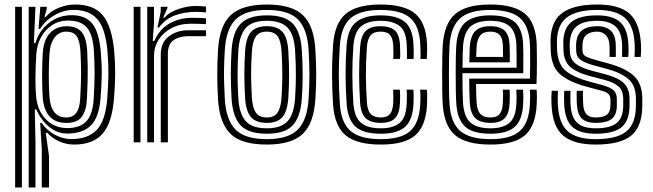

<svg xmlns="http://www.w3.org/2000/svg" viewBox="-20 -630 2890 850"><path d="M165 200V31.5L158 -85.5H165Q186 -53.8 221.8 -34Q257.5 -14.2 296 -14.2Q368.8 -14.2 407.9 -54.6Q447 -95 454.8 -193.5Q459.2 -249.5 459.9 -298.8Q460.5 -348 456 -400.8Q447.2 -504 411 -545.1Q374.8 -586.2 306 -586.2Q262.8 -586.2 221.5 -562.9Q180.2 -539.5 157.2 -501.8H150.5L158.5 -600H187V-590.8L176.8 -555.2H182.8Q205 -581.8 240.9 -595.9Q276.8 -610 312.8 -610Q396.5 -610 436.2 -560.9Q476 -511.8 485.8 -401Q490.2 -349.2 489.9 -300.9Q489.5 -252.5 484.8 -195Q475.8 -85.2 433.8 -37.6Q391.8 10 308 10Q275 10 243.4 -3.5Q211.8 -17 189.5 -42H182.5L197 60.5V200ZM47 200V-600H77V200ZM107 200V-600H137L130 -439.5L136.8 -439.2Q152.2 -493 196.1 -527.9Q240 -562.8 297.5 -562.8Q358.5 -562.8 388.5 -525.4Q418.5 -488 426 -402.2Q431 -347.2 430.4 -299.9Q429.8 -252.5 425 -194Q418.5 -113 384.6 -76.9Q350.8 -40.8 283.5 -38.8Q235.2 -37.2 197.9 -68.1Q160.5 -99 140.8 -145.5H134L137 3V200ZM278.2 -63Q334.5 -63 362.8 -93.6Q391 -124.2 395 -195Q399 -262.2 398.8 -307.2Q398.5 -352.2 396 -400Q392 -474.8 365.6 -506.9Q339.2 -539 281.8 -539Q242 -539 211.1 -519.1Q180.2 -499.2 161.9 -465.5Q143.5 -431.8 140.8 -390Q133.5 -274 139.8 -203.8Q145.2 -141.2 183 -102.1Q220.8 -63 278.2 -63ZM274 -85.8Q224.2 -85.8 198.1 -116.1Q172 -146.5 168.8 -203.8Q166.2 -251 166.4 -297.4Q166.5 -343.8 169 -390.5Q172.2 -452.5 200.8 -483.1Q229.2 -513.8 274 -513.8Q320.5 -513.8 341.9 -487.6Q363.2 -461.5 366.2 -401Q368 -364.2 368.4 -333.5Q368.8 -302.8 367.9 -270Q367 -237.2 365 -194.2Q362.8 -142 342.8 -113.9Q322.8 -85.8 274 -85.8ZM274 -110Q302.5 -110 317.6 -130.1Q332.8 -150.2 335.2 -195Q339 -261.8 338.9 -307.4Q338.8 -353 336.2 -401Q333.8 -448.8 319.5 -469.4Q305.2 -490 274 -490Q241.5 -490 221.8 -464.1Q202 -438.2 198.8 -390Q196.2 -349.8 196 -299.9Q195.8 -250 198.8 -202.8Q201.5 -158.2 220 -134.1Q238.5 -110 274 -110Z M677.2 -508.5 691.5 -577.5V-600H721.2L721.8 -596L702.5 -552H708Q728.8 -575.8 768.9 -589.6Q809 -603.5 845 -603.5Q853.5 -603.5 868.4 -602.9Q883.2 -602.2 891.8 -601V-575Q884.8 -576.2 871 -576.9Q857.2 -577.5 847.2 -577.5Q797 -577.5 754.4 -561.9Q711.8 -546.2 684 -508.5ZM631.8 0V-600H661.5L661.8 -528L656.2 -448.5H663Q687.5 -502.8 731.9 -527Q776.2 -551.2 830.8 -551.2Q844.8 -551.2 865.5 -550.5Q886.2 -549.8 891.8 -549V-523Q884.2 -523.8 862.6 -524.4Q841 -525 825 -525Q775.2 -525 738.5 -505.1Q701.8 -485.2 681.8 -453.4Q661.8 -421.5 661.8 -385.2V0ZM571.8 0V-600H601.8V0ZM691.8 0V-388Q691.8 -442.8 728 -469.4Q764.2 -496 811 -496H891.8V-469.8Q875.8 -470 851.5 -469.9Q827.2 -469.8 811 -469.8Q775.5 -469.8 749.4 -452.9Q723.2 -436 723.2 -391.2V0Z M1161.2 10Q1047.2 10 999.2 -38.6Q951.2 -87.2 945.2 -191Q941.8 -251.5 941.8 -301.1Q941.8 -350.8 945.2 -410Q951.8 -517 1001.9 -563.5Q1052 -610 1161.2 -610Q1272 -610 1321.1 -562.9Q1370.2 -515.8 1376.2 -410Q1379.5 -354.5 1379.9 -304.1Q1380.2 -253.8 1376.2 -191Q1369.5 -84 1320 -37Q1270.5 10 1161.2 10ZM1161.2 -14Q1257.2 -14 1298.9 -56.9Q1340.5 -99.8 1346.2 -192.8Q1350.2 -257.5 1349.9 -304.8Q1349.5 -352 1346.2 -408.2Q1341 -499.5 1300.1 -542.8Q1259.2 -586 1161.2 -586Q1066.2 -586 1023.6 -544.2Q981 -502.5 975.2 -408.2Q972.5 -363.5 971.9 -329.2Q971.2 -295 972.2 -263Q973.2 -231 975.2 -192.5Q980.5 -100 1022.1 -57Q1063.8 -14 1161.2 -14ZM1161.2 -38Q1078.8 -38 1044.2 -76.1Q1009.8 -114.2 1005 -195.5Q1001.8 -254.8 1001.8 -302.4Q1001.8 -350 1005.2 -406.5Q1010.2 -489.8 1046.4 -525.9Q1082.5 -562 1161.2 -562Q1242.8 -562 1277.1 -524.5Q1311.5 -487 1316.2 -407Q1318.8 -363.5 1319.5 -330.1Q1320.2 -296.8 1319.5 -265.1Q1318.8 -233.5 1316.2 -194.5Q1311.2 -114.8 1277.1 -76.4Q1243 -38 1161.2 -38ZM1161.2 -62Q1224.2 -62 1253.1 -93.4Q1282 -124.8 1286.5 -197.8Q1289.8 -249 1289.9 -296.9Q1290 -344.8 1286.5 -403.8Q1282.5 -476 1253.6 -507Q1224.8 -538 1161.2 -538Q1095 -538 1067.1 -505.2Q1039.2 -472.5 1035 -403.5Q1032 -355 1031.8 -306Q1031.5 -257 1035 -196.5Q1039.2 -125.8 1067.8 -93.9Q1096.2 -62 1161.2 -62ZM1161.2 -86Q1113 -86 1090.8 -112Q1068.5 -138 1065 -197.8Q1061.8 -253.8 1061.8 -301.4Q1061.8 -349 1065 -402.5Q1068.8 -462.8 1091.2 -488.4Q1113.8 -514 1161.2 -514Q1209 -514 1231.1 -488.2Q1253.2 -462.5 1256.5 -403Q1260 -344.5 1259.9 -297.5Q1259.8 -250.5 1256.5 -198.5Q1252.8 -139 1231 -112.5Q1209.2 -86 1161.2 -86ZM1161.2 -110Q1193.8 -110 1208.6 -131.2Q1223.5 -152.5 1226.5 -200.2Q1229.2 -245.2 1229.8 -291.6Q1230.2 -338 1226.5 -401.5Q1224 -448 1209 -469Q1194 -490 1161.2 -490Q1126.5 -490 1112.1 -467.8Q1097.8 -445.5 1095 -400.8Q1091.5 -343.5 1091.6 -299.9Q1091.8 -256.2 1095 -199.5Q1097.8 -153.5 1112.5 -131.8Q1127.2 -110 1161.2 -110Z M1666.5 10Q1558.5 10 1509.6 -31.5Q1460.8 -73 1454.5 -168Q1450 -239.8 1449.9 -300Q1449.8 -360.2 1454.5 -430Q1461.2 -526.5 1510 -568.2Q1558.8 -610 1664.5 -610Q1770.2 -610 1818.1 -569.6Q1866 -529.2 1870.5 -436Q1871 -422.8 1870.9 -405Q1870.8 -387.2 1869.5 -369.2H1841.5Q1842.8 -388 1840.5 -434.8Q1836.5 -515.8 1795.8 -550.9Q1755 -586 1664.5 -586Q1574.2 -586 1532.2 -549.4Q1490.2 -512.8 1484.5 -428.5Q1479.8 -358.5 1479.9 -298.5Q1480 -238.5 1484.5 -169.8Q1489.8 -87.2 1531.5 -50.6Q1573.2 -14 1666.5 -14Q1756 -14 1796.2 -50.1Q1836.5 -86.2 1840.5 -169.2Q1841.8 -193 1841.2 -209.5Q1840.8 -226 1839.5 -233H1869.2Q1871 -227.5 1871.2 -208Q1871.5 -188.5 1870.5 -168Q1866 -72.5 1818.6 -31.2Q1771.2 10 1666.5 10ZM1666.5 -38Q1586 -38 1552.4 -70.6Q1518.8 -103.2 1514.5 -171.8Q1510 -242.8 1509.9 -301.2Q1509.8 -359.8 1514.2 -425.8Q1519.5 -503.2 1557 -532.6Q1594.5 -562 1664.5 -562Q1736.2 -562 1771.8 -533.5Q1807.2 -505 1810.5 -434Q1812.5 -390 1811 -369.2H1781.5Q1782.8 -387.5 1780.5 -433.2Q1777.8 -494 1747.8 -516Q1717.8 -538 1664.5 -538Q1606.5 -538 1577.5 -512.5Q1548.5 -487 1544.2 -423.8Q1539.5 -357.2 1539.9 -298.2Q1540.2 -239.2 1544.2 -174.5Q1548.2 -114.2 1576.4 -88.1Q1604.5 -62 1666.5 -62Q1720 -62 1748.8 -85.2Q1777.5 -108.5 1780.5 -170.5Q1782.5 -210.8 1780 -233H1809.8Q1811 -224.5 1811.2 -207Q1811.5 -189.5 1810.5 -169.8Q1807.2 -99.5 1773.8 -68.8Q1740.2 -38 1666.5 -38ZM1666.5 -86Q1620.2 -86 1598.8 -106.9Q1577.2 -127.8 1574.2 -175.8Q1569.8 -246 1569.9 -301.9Q1570 -357.8 1574.2 -421.8Q1577.8 -471.2 1598.8 -492.6Q1619.8 -514 1664.5 -514Q1704.8 -514 1726.6 -496.2Q1748.5 -478.5 1750.8 -430Q1751.5 -414.8 1751.8 -396.5Q1752 -378.2 1750.8 -369.2H1720.5Q1721.8 -378.2 1721.6 -395.6Q1721.5 -413 1720.8 -429Q1719.2 -461 1706.4 -475.5Q1693.5 -490 1664.5 -490Q1634.2 -490 1620.5 -473.2Q1606.8 -456.5 1604.2 -420.8Q1599.8 -355 1599.9 -299.8Q1600 -244.5 1604.2 -177.5Q1606.5 -141.2 1621 -125.6Q1635.5 -110 1666.5 -110Q1693.8 -110 1706.4 -125.1Q1719 -140.2 1720.8 -175Q1721.2 -186.8 1721.4 -203.6Q1721.5 -220.5 1720.5 -233H1750.2Q1751.2 -224 1751.4 -206.1Q1751.5 -188.2 1750.8 -173.8Q1748.5 -126.8 1728.8 -106.4Q1709 -86 1666.5 -86Z M2152 10Q2044 10 1995.1 -31.5Q1946.2 -73 1940 -168Q1938.5 -191.2 1937.9 -228.4Q1937.2 -265.5 1937.4 -305.8Q1937.5 -346 1938.2 -379.8Q1939 -413.5 1940 -430Q1946.8 -526.5 1995.5 -568.2Q2044.2 -610 2150 -610Q2254 -610 2302.8 -570.4Q2351.5 -530.8 2356 -436Q2356.2 -428.2 2356.5 -407.1Q2356.8 -386 2356.9 -358.8Q2357 -331.5 2356.6 -304.5Q2356.2 -277.5 2355 -258H2087.5Q2088 -231.2 2088.4 -211.2Q2088.8 -191.2 2089.8 -177.5Q2092 -141.2 2106.5 -125.6Q2121 -110 2152 -110Q2179.2 -110 2191.9 -125.1Q2204.5 -140.2 2206.2 -175Q2206.8 -187.5 2207 -202.4Q2207.2 -217.2 2206 -233H2236Q2237.2 -218.5 2237 -202.4Q2236.8 -186.2 2236.2 -173.8Q2234 -126.8 2214.2 -106.4Q2194.5 -86 2152 -86Q2106 -86 2084.4 -106.8Q2062.8 -127.5 2059.8 -175.8Q2058.5 -195.5 2058 -223.2Q2057.5 -251 2057.2 -282H2326Q2327 -311.5 2327 -343.2Q2327 -375 2326.8 -400.1Q2326.5 -425.2 2326 -434.5Q2322 -515.8 2281.2 -550.9Q2240.5 -586 2150 -586Q2059.8 -586 2017.8 -549.4Q1975.8 -512.8 1970 -428.8Q1969 -413.5 1968.2 -380.9Q1967.5 -348.2 1967.4 -308.6Q1967.2 -269 1967.9 -231.6Q1968.5 -194.2 1970 -169.8Q1975.2 -87.2 2017 -50.6Q2058.8 -14 2152 -14Q2241.2 -14 2281.6 -50.1Q2322 -86.2 2326 -169Q2326.8 -184.5 2326.9 -201.5Q2327 -218.5 2325.5 -233H2355.5Q2357 -218.8 2356.9 -201.9Q2356.8 -185 2356 -168Q2351.5 -72.5 2304.1 -31.2Q2256.8 10 2152 10ZM2152 -38Q2071.5 -38 2037.9 -70.6Q2004.2 -103.2 2000 -171.8Q1998.5 -196.5 1997.9 -233.8Q1997.2 -271 1997.4 -310.1Q1997.5 -349.2 1998.1 -380.8Q1998.8 -412.2 1999.8 -425.8Q2005 -502.5 2042 -532.2Q2079 -562 2150 -562Q2224 -562 2258.4 -532.6Q2292.8 -503.2 2296 -433.8Q2296.5 -421.5 2296.9 -382.9Q2297.2 -344.2 2296.5 -306H2027.2Q2027.2 -265.2 2027.9 -230.8Q2028.5 -196.2 2029.8 -174.8Q2033.8 -114.2 2061.9 -88.1Q2090 -62 2152 -62Q2205.5 -62 2234.2 -85.2Q2263 -108.5 2266 -170.5Q2266.8 -185.8 2266.9 -201Q2267 -216.2 2265.8 -233H2295.8Q2297 -217.5 2296.9 -202.1Q2296.8 -186.8 2296 -169.8Q2292.8 -99.5 2259.2 -68.8Q2225.8 -38 2152 -38ZM2027.5 -330H2267Q2267.2 -362.8 2266.9 -391.8Q2266.5 -420.8 2266 -433Q2263.5 -489 2236.2 -513.5Q2209 -538 2150 -538Q2092 -538 2063 -512.5Q2034 -487 2029.8 -423.8Q2029 -413 2028.4 -386.8Q2027.8 -360.5 2027.5 -330ZM2057.8 -354Q2058 -363.2 2058.4 -378Q2058.8 -392.8 2059.1 -405.8Q2059.5 -418.8 2059.8 -422.2Q2063.2 -473 2085.1 -493.5Q2107 -514 2150 -514Q2193.2 -514 2213.6 -494.9Q2234 -475.8 2236 -432.5Q2236.5 -421 2236.8 -399.1Q2237 -377.2 2237 -354ZM2088 -378H2207Q2206.8 -393.8 2206.6 -409.6Q2206.5 -425.5 2206.2 -429.5Q2204.8 -462 2191.5 -476Q2178.2 -490 2150 -490Q2120.5 -490 2106.4 -473.6Q2092.2 -457.2 2089.8 -421Q2088.8 -405.8 2088 -378Z M2616.5 -86Q2576.2 -86 2555.9 -105.2Q2535.5 -124.5 2533.5 -172.8Q2533.2 -179.5 2532.9 -199.5Q2532.5 -219.5 2533.5 -228H2561.2Q2560.5 -220.2 2560.6 -205.9Q2560.8 -191.5 2561.5 -173.8Q2562.8 -138.5 2576.2 -124.2Q2589.8 -110 2616.5 -110Q2651.8 -110 2667.1 -122.6Q2682.5 -135.2 2682.5 -164Q2682.5 -170 2682.6 -178.2Q2682.8 -186.5 2682.5 -192Q2682 -207 2672.2 -215.2Q2662.5 -223.5 2641 -229L2577.5 -246Q2503 -266 2462.9 -298.4Q2422.8 -330.8 2418.5 -399.8Q2418.2 -406.2 2418.1 -414.1Q2418 -422 2417.5 -429Q2412.8 -526.5 2463.4 -568.2Q2514 -610 2623.5 -610Q2722 -610 2767 -569.6Q2812 -529.2 2817.5 -436Q2818.2 -423.5 2818.1 -409Q2818 -394.5 2816.8 -378H2789Q2790.2 -393 2790.2 -408.2Q2790.2 -423.5 2789.8 -434.2Q2785.8 -515.8 2746.5 -550.9Q2707.2 -586 2623.5 -586Q2529.2 -586 2485.5 -549.5Q2441.8 -513 2445.8 -429Q2446.2 -421.2 2446.1 -414Q2446 -406.8 2446.8 -399.8Q2452.8 -340.2 2487.9 -313.6Q2523 -287 2585 -270L2647.5 -253Q2681 -244 2695.9 -230.5Q2710.8 -217 2710.8 -192V-164Q2710.8 -122.2 2688.8 -104.1Q2666.8 -86 2616.5 -86ZM2616.5 -38Q2547.2 -38 2514 -68Q2480.8 -98 2477.5 -170.5Q2477 -182.2 2477.1 -201.1Q2477.2 -220 2478 -228H2505.8Q2505 -220.2 2505.1 -200.9Q2505.2 -181.5 2505.5 -171.8Q2508.2 -112 2534.5 -87Q2560.8 -62 2616.5 -62Q2682.2 -62 2710.6 -85.8Q2739 -109.5 2739 -164V-192Q2739 -230.2 2716.8 -248.4Q2694.5 -266.5 2654 -277L2592.5 -293Q2538.2 -307 2508.8 -330.1Q2479.2 -353.2 2475 -398.8Q2474.2 -406.5 2474.4 -414.4Q2474.5 -422.2 2474 -429Q2470.5 -497.5 2506.2 -529.8Q2542 -562 2623.5 -562Q2692 -562 2725.4 -532Q2758.8 -502 2762 -432.8Q2762.5 -425.2 2762.6 -409.8Q2762.8 -394.2 2761.5 -378H2733.8Q2733.8 -394.2 2734.1 -408.4Q2734.5 -422.5 2734.2 -428.8Q2732.8 -487.8 2704.9 -512.9Q2677 -538 2623.5 -538Q2561.5 -538 2531.8 -512.6Q2502 -487.2 2502 -429Q2502 -413.5 2503 -400Q2505.2 -364.5 2530.4 -346.6Q2555.5 -328.8 2600 -317L2660.5 -301Q2716.8 -286.2 2741.9 -261.8Q2767 -237.2 2767 -192V-164Q2767 -96.5 2732.1 -67.2Q2697.2 -38 2616.5 -38ZM2616.5 10Q2520.2 10 2473 -29.9Q2425.8 -69.8 2421.5 -168Q2420 -203 2422.5 -228H2450.2Q2449.5 -220.2 2449.2 -201.5Q2449 -182.8 2449.5 -169.2Q2453.5 -84.2 2493.2 -49.1Q2533 -14 2616.5 -14Q2712.2 -14 2753.8 -48.9Q2795.2 -83.8 2795.2 -164V-192Q2795.2 -252.2 2761.4 -280.5Q2727.5 -308.8 2667 -325L2607.5 -341Q2575 -349.8 2554.1 -362.5Q2533.2 -375.2 2531.2 -399.8Q2531 -404.5 2530.5 -413.1Q2530 -421.8 2530.2 -429Q2531.5 -474 2554.5 -494Q2577.5 -514 2623.5 -514Q2663.8 -514 2684.6 -493.6Q2705.5 -473.2 2706.2 -427.8Q2706.5 -416.2 2706.4 -407.2Q2706.2 -398.2 2706.2 -378H2678.8Q2678.8 -392.8 2678.8 -407.2Q2678.8 -421.8 2678.5 -426Q2677 -460.2 2661.4 -475.1Q2645.8 -490 2623.5 -490Q2593.5 -490 2576.2 -475.8Q2559 -461.5 2558.5 -429Q2558.2 -421.5 2558.4 -414.2Q2558.5 -407 2559.5 -399.8Q2561.5 -385.8 2576.5 -378.6Q2591.5 -371.5 2615 -365L2673.5 -349Q2749.2 -328.5 2786.4 -293.9Q2823.5 -259.2 2823.5 -192V-164Q2823.5 -70.8 2775.4 -30.4Q2727.2 10 2616.5 10Z"/></svg>

Font: Big Shoulders Inline Text Black
Style: Regular
Weight: 900
Designer: Patric King
Foundry: XO Type Co
Version: Version 1.000